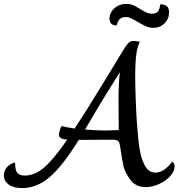

<svg xmlns="http://www.w3.org/2000/svg" viewBox="-71 -949 911 980"><path d="M820 -101Q820 -75 797.5 -50Q775 -25 740.5 -9.5Q706 6 673 6Q621 6 593.5 -32.5Q566 -71 559.5 -99.5Q553 -128 542 -202Q539 -223 531 -229.5Q523 -236 500 -236L331 -235Q249 -102 183 -45.5Q117 11 43 11Q-3 11 -27 -7Q-51 -25 -51 -54Q-51 -77 -36 -95Q-21 -113 6 -120Q6 -80 17.5 -66.5Q29 -53 55 -53Q105 -53 152.5 -92.5Q200 -132 272 -236Q249 -238 239.5 -244Q230 -250 230 -262Q230 -271 235 -286.5Q240 -302 245 -306Q261 -300 310 -293Q366 -378 432 -486Q498 -594 512 -617Q531 -648 566 -706Q578 -724 587.5 -732Q597 -740 612 -740Q625 -740 643 -735Q632 -717 626.5 -683Q621 -649 620 -610L619 -569Q619 -517 621.5 -447.5Q624 -378 627 -334Q633 -246 641 -192.5Q649 -139 668.5 -103.5Q688 -68 723 -68Q746 -68 768 -83.5Q790 -99 808 -124Q820 -116 820 -101ZM535 -285 534 -442Q534 -526 541 -581Q449 -434 430 -401L363 -288Q420 -283 465 -283Q493 -283 535 -285ZM634 -836Q610 -850 597 -856Q584 -862 569 -862Q533 -862 525 -819Q488 -819 488 -854Q488 -884 512.5 -906.5Q537 -929 574 -929Q595 -929 610 -922Q625 -915 646 -902Q663 -891 676.5 -885Q690 -879 706 -879Q726 -879 735 -890.5Q744 -902 747 -927Q770 -927 781 -917Q792 -907 792 -886Q792 -853 769 -830Q746 -807 711 -807Q691 -807 674.5 -814.5Q658 -822 634 -836Z"/></svg>

Font: Charmonman
Style: Bold
Weight: 700
Designer: Ekaluck Peanpanawate
Foundry: Cadson Demak Co.,Ltd.
Version: Version 1.000; ttfautohint (v1.6)